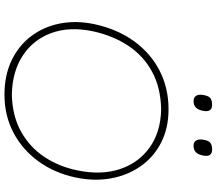

<svg xmlns="http://www.w3.org/2000/svg" viewBox="-75 -885 969 859"><g transform="rotate(90 409.5 -455.5)"><path d="M403 9Q316.5 9 250 -23Q183.5 -55 141.5 -110.8Q99.5 -166.5 85.2 -239Q71 -311.5 88 -393Q110 -495 163.5 -569.5Q217 -644 295 -684.5Q373 -725 469 -725Q554 -725 618.8 -691.5Q683.5 -658 724.2 -599.5Q765 -541 778.2 -466.2Q791.5 -391.5 774 -309Q754 -215 702 -143.2Q650 -71.5 573.5 -31.2Q497 9 403 9ZM403 -24Q498.5 -26 568.5 -65Q638.5 -104 682 -169.5Q725.5 -235 742 -316Q764.5 -422.5 736.8 -506.8Q709 -591 639.8 -640.5Q570.5 -690 469 -692Q371.5 -690 300.5 -651.2Q229.5 -612.5 184.5 -544.5Q139.5 -476.5 120 -387Q98 -282 127.8 -200.8Q157.5 -119.5 228.8 -72.8Q300 -26 403 -24ZM632 -837Q614 -837 607.2 -850.8Q600.5 -864.5 607 -890Q611.5 -908 621.8 -914Q632 -920 649 -920Q683.5 -920 676 -880Q671.5 -857 660.8 -847Q650 -837 632 -837ZM432 -837Q414 -837 407.2 -850.8Q400.5 -864.5 407 -890Q411.5 -908 421.8 -914Q432 -920 449 -920Q483.5 -920 476 -880Q471.5 -857 460.8 -847Q450 -837 432 -837Z"/></g></svg>

Font: Commissioner Loud Thin
Style: Italic
Weight: 100
Italic angle: -12°
Designer: Kostas Bartsokas
Foundry: Kostas Bartsokas
Version: Version 1.000; ttfautohint (v1.8.3)